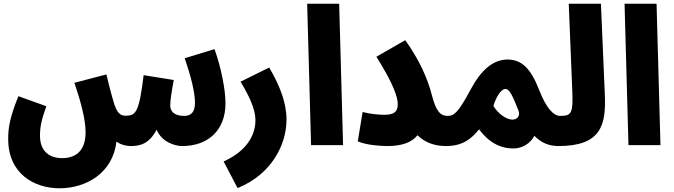

<svg xmlns="http://www.w3.org/2000/svg" viewBox="-20 -780 3624 1032"><path d="M300 232C441 232 586 152 606 -19C634 2 668 5 684 5C730 5 781 -5 822 -83C849 -16 921 5 959 5C1098 5 1192 -79 1192 -225C1192 -297 1169 -416 1133 -516L973 -467C1006 -370 1028 -284 1028 -228C1028 -176 1006 -157 970 -157C917 -157 895 -181 895 -213C895 -243 904 -296 914 -350L752 -376C728 -175 709 -160 659 -158C627 -157 609 -170 590 -234C584 -254 570 -303 552 -380L380 -335C414 -234 440 -139 440 -69C440 31 387 70 314 70C249 70 195 36 195 -50C195 -95 201 -131 229 -209L79 -263C31 -146 24 -89 24 -33C24 154 164 232 300 232Z M1257 231C1442 156 1520 -5 1520 -137C1520 -227 1485 -318 1427 -417L1273 -341C1321 -261 1353 -192 1353 -134C1353 -65 1318 26 1182 88Z M1652 0H1824L1803 -760H1631Z M2046 -163C2013 -163 1967 -168 1929 -178L1903 -20C1951 0 2023 5 2063 5C2145 5 2195 -17 2224 -53C2266 -12 2319 5 2377 5C2429 5 2462 -27 2462 -78C2462 -120 2436 -157 2387 -157C2348 -157 2324 -179 2300 -273C2279 -357 2231 -464 2158 -564L2003 -475C2101 -320 2118 -252 2118 -220C2118 -177 2095 -163 2046 -163Z M2377 5C2438 5 2496 -10 2555 -85C2618 0 2686 18 2740 18C2785 18 2831 -8 2852 -50C2890 -12 2931 5 2982 5C3033 5 3067 -30 3067 -78C3067 -120 3041 -157 2992 -157C2954 -157 2916 -200 2879 -294C2835 -407 2788 -460 2708 -460C2631 -460 2566 -405 2508 -296C2445 -178 2421 -157 2387 -157ZM2632 -211C2647 -259 2673 -302 2697 -302C2717 -302 2735 -268 2767 -185C2778 -156 2759 -137 2734 -137C2703 -137 2657 -168 2632 -211Z M2982 5C3211 5 3238 -108 3231 -270L3210 -760H3037L3056 -292C3061 -174 3053 -157 2992 -157Z M3358 0H3530L3509 -760H3337Z"/></svg>

Font: Noto Sans Arabic ExtCond Blk
Style: Regular
Weight: 900
Width: 2
Designer: Monotype Design Team, Nadine Chahine, Nizar Qandah and Khaled Hosny
Foundry: Monotype Imaging Inc.
Version: Version 2.012